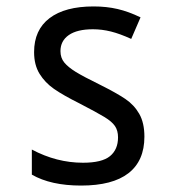

<svg xmlns="http://www.w3.org/2000/svg" viewBox="-20 -567 540 597"><path d="M79 -24V-102Q156 -61 238 -61Q297 -61 322 -81.5Q347 -102 347 -140Q347 -161 337.5 -175Q328 -189 305 -203Q282 -217 228 -245Q176 -271 148 -290.5Q120 -310 103 -337.5Q86 -365 86 -405Q86 -474 134 -510.5Q182 -547 271 -547Q311 -547 345.5 -539Q380 -531 417 -513L388 -446Q353 -462 325 -469Q297 -476 269 -476Q220 -476 194 -458Q168 -440 168 -408Q168 -387 180 -372.5Q192 -358 215.5 -343.5Q239 -329 292 -303Q342 -278 369.5 -259.5Q397 -241 413 -213Q429 -185 429 -142Q429 -67 379.5 -28.5Q330 10 232 10Q138 10 79 -24Z"/></svg>

Font: Noto Sans Mono UI Cond
Style: Regular
Weight: 400
Width: 3
Monospace: yes
Designer: Monotype Design team
Foundry: Monotype Imaging Inc.
Version: Version 1.000